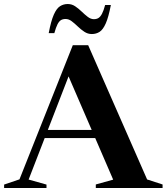

<svg xmlns="http://www.w3.org/2000/svg" viewBox="-32 -936 829 956"><path d="M167 -248.5V-289H516V-248.5ZM700.5 -42.5 777.5 -17.5V0H445V-17.5L531.5 -41.5L298 -582L322.5 -589.5L110.5 -42L199.5 -17V0H-11.5V-17L65 -43L330.5 -711H407ZM520 -911Q508.5 -851 494.8 -819.8Q481 -788.5 464 -777.5Q447 -766.5 425 -766.5Q405 -766.5 388 -777.8Q371 -789 355.5 -804Q340 -819 325.2 -830.2Q310.5 -841.5 294.5 -841.5Q281 -841.5 271.5 -835.8Q262 -830 254.2 -814.8Q246.5 -799.5 238.5 -771H210.5Q222 -831.5 235.8 -862.8Q249.5 -894 266.8 -905Q284 -916 305.5 -916Q325.5 -916 342.2 -904.8Q359 -893.5 374.5 -878.5Q390 -863.5 405 -852Q420 -840.5 435.5 -840.5Q449 -840.5 458.5 -846.5Q468 -852.5 476 -867.8Q484 -883 491.5 -911Z"/></svg>

Font: Newsreader 60pt SemiBold
Style: Regular
Weight: 600
Designer: Hugues Gentile
Foundry: Production Type
Version: Version 1.003